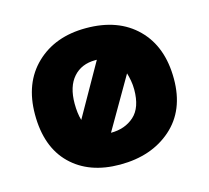

<svg xmlns="http://www.w3.org/2000/svg" viewBox="-80 -592 758 696"><g transform="rotate(-15 298.5 -244.0)"><path d="M38 -244Q38 -362 109.5 -430.5Q181 -499 297 -499Q418 -499 488 -429.5Q558 -360 558 -239Q558 -121 483 -55Q408 11 290 11Q174 11 106 -55.5Q38 -122 38 -244ZM300 -378Q248 -378 217.5 -343.5Q187 -309 187 -245Q187 -227 189 -211Q191 -195 195 -182L306 -378ZM409 -239Q409 -256 406 -272.5Q403 -289 399 -302Q371 -253 343 -205.5Q315 -158 287 -109Q340 -109 374.5 -140Q409 -171 409 -239Z"/></g></svg>

Font: Palanquin Dark Medium
Style: Regular
Weight: 500
Designer: Pria Ravichandran
Version: Version 1.001